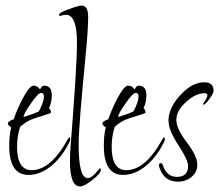

<svg xmlns="http://www.w3.org/2000/svg" viewBox="-20 -614 783 686"><path d="M82 11Q13 11 13 -93Q13 -110 14.5 -126.5Q16 -143 20 -159Q8 -167 8 -172Q8 -181 29 -188Q39 -218 58 -256Q85 -308 99 -308Q115 -308 123 -294Q129 -308 137 -308Q165 -308 165 -274Q165 -248 155 -228Q162 -220 162 -213Q162 -211 159 -209L103 -191Q87 -186 74.5 -178Q62 -170 52 -161Q41 -128 41 -90Q41 -6 93 -6Q162 -6 223 -118Q226 -123 228 -123Q231 -123 231 -117Q231 -112 228 -106Q204 -58 170 -27Q127 11 82 11ZM64 -196Q74 -199 87.5 -203.5Q101 -208 117 -215Q122 -219 130 -240Q137 -258 137 -269Q137 -282 127 -282Q116 -282 91 -245Q65 -209 64 -196Z M266 52Q230 52 230 -38Q230 -51 230.5 -63Q231 -75 232 -88Q243 -229 249 -322Q255 -415 255 -461Q255 -561 216 -561Q207 -561 198 -558Q197 -557 195 -557Q191 -557 191 -562Q191 -569 226 -581Q259 -594 272 -594Q295 -594 295 -553Q295 -531 292.5 -494Q290 -457 285 -406Q261 -162 261 -97Q261 22 293 22Q301 22 308 17Q315 12 322 4L337 -13Q340 -13 340 -7Q340 6 310 29Q281 52 266 52Z M420 11Q351 11 351 -93Q351 -110 352.5 -126.5Q354 -143 358 -159Q346 -167 346 -172Q346 -181 367 -188Q377 -218 396 -256Q423 -308 437 -308Q453 -308 461 -294Q467 -308 475 -308Q503 -308 503 -274Q503 -248 493 -228Q500 -220 500 -213Q500 -211 497 -209L441 -191Q425 -186 412.5 -178Q400 -170 390 -161Q379 -128 379 -90Q379 -6 431 -6Q500 -6 561 -118Q564 -123 566 -123Q569 -123 569 -117Q569 -112 566 -106Q542 -58 508 -27Q465 11 420 11ZM402 -196Q412 -199 425.5 -203.5Q439 -208 455 -215Q460 -219 468 -240Q475 -258 475 -269Q475 -282 465 -282Q454 -282 429 -245Q403 -209 402 -196Z M616 35Q569 35 552 -9Q548 -18 548 -24Q548 -31 555 -31Q559 -31 561 -26Q575 18 612 18Q652 18 652 -21Q652 -43 617 -96Q582 -149 582 -183Q582 -228 624 -274Q666 -320 710 -320Q743 -320 743 -290Q743 -280 728 -260Q714 -240 706 -240Q705 -241 705 -242Q705 -243 713 -255Q721 -267 721 -274Q721 -281 711 -281Q679 -281 644 -249Q610 -218 610 -185Q610 -155 647 -106Q685 -56 685 -26Q685 1 664.5 18Q644 35 616 35Z"/></svg>

Font: Shalimar
Style: Regular
Weight: 400
Designer: Robert E. Leuschke
Foundry: Robert E. Leuschke
Version: Version 1.010; ttfautohint (v1.8.3)